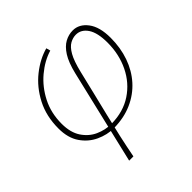

<svg xmlns="http://www.w3.org/2000/svg" viewBox="-186 -643 957 957"><g transform="rotate(-45 293.0 -164.0)"><path d="M182 180 300 -318Q315 -380 337 -414.5Q359 -449 386 -463.5Q413 -478 442 -478Q487 -478 518.5 -436.5Q550 -395 550 -318Q550 -248 529 -188Q508 -128 468 -83.5Q428 -39 371.5 -14Q315 11 244 12L250 -12Q334 -13 395 -53.5Q456 -94 489 -162Q522 -230 522 -312Q522 -382 498.5 -417Q475 -452 438 -452Q417 -452 396 -440.5Q375 -429 357 -397.5Q339 -366 324 -304Q310 -245 295 -183.5Q280 -122 265 -60.5Q250 1 236.5 61.5Q223 122 212 180ZM242 12Q196 12 150.5 -9Q105 -30 75.5 -73Q46 -116 46 -182Q46 -269 81 -336.5Q116 -404 171.5 -448Q227 -492 286 -508L292 -486Q236 -469 186 -427Q136 -385 105 -324Q74 -263 74 -188Q74 -126 100 -87Q126 -48 166 -30Q206 -12 248 -12Z"/></g></svg>

Font: Source Sans 3
Style: Italic
Weight: 200
Italic angle: -11°
Designer: Paul D. Hunt
Foundry: Adobe
Version: Version 3.046;hotconv 1.0.118;makeotfexe 2.5.65603